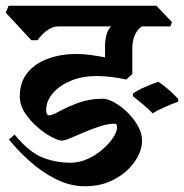

<svg xmlns="http://www.w3.org/2000/svg" viewBox="-33 -659 641 669"><path d="M566 -582 561 -567H461Q446 -557 437 -537Q428 -517 428 -490V-401L407 -382Q352 -394 304 -394Q253 -394 213.5 -377.5Q174 -361 151 -334Q128 -307 128 -276Q128 -257 138 -257Q148 -257 174.5 -271.5Q201 -286 239.5 -300.5Q278 -315 325 -315Q342 -315 365.5 -302Q389 -289 411 -267.5Q433 -246 447.5 -220.5Q462 -195 462 -169Q462 -133 436.5 -96Q411 -59 366 -34.5Q321 -10 263 -10Q210 -10 159.5 -36Q109 -62 67.5 -100Q26 -138 -2 -173L18 -190Q68 -129 114.5 -110.5Q161 -92 212 -92Q244 -92 273 -105.5Q302 -119 325 -139Q348 -159 361.5 -180Q375 -201 375 -216Q375 -228 367 -228Q343 -228 315.5 -219Q288 -210 261 -198.5Q234 -187 213 -178Q192 -169 182 -169Q171 -169 147 -181.5Q123 -194 97.5 -216Q72 -238 54 -265.5Q36 -293 36 -323Q36 -373 62.5 -405.5Q89 -438 134 -454.5Q179 -471 233 -471Q257 -471 282.5 -467.5Q308 -464 333 -459V-497Q333 -519 338 -537.5Q343 -556 354 -567H170Q149 -567 129 -551.5Q109 -536 98 -519H76L-13 -615L-3 -639H512ZM430 -333Q447 -345 472.5 -356Q498 -367 519 -374Q556 -349 588 -314V-305Q569 -298 542.5 -286.5Q516 -275 499 -264Q483 -281 465.5 -295Q448 -309 430 -324Z"/></svg>

Font: Jaini Purva
Style: Regular
Weight: 400
Designer: Maithili Shingre, Girish Dalvi (Devanagari), Taresh Vohra (Latin)
Foundry: Ek Type
Version: Version 2.000; ttfautohint (v1.8.4.7-5d5b)